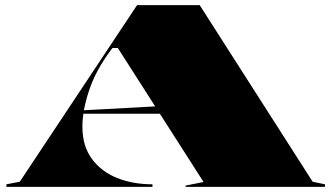

<svg xmlns="http://www.w3.org/2000/svg" viewBox="-20 -728 1291 748"><path d="M5 0V-10L57 -20L514 -708H758L1198 -20L1246 -10V0H703V-5L773 -19L439 -541H418L412 -533Q353 -454 327 -375.5Q301 -297 301 -235Q301 -159 338 -109Q375 -59 436.5 -34.5Q498 -10 574 -10V0ZM243 -285V-295L612 -315V-285Z"/></svg>

Font: Kalnia Expanded
Style: Bold
Weight: 700
Width: 7
Designer: Frida Medrano
Foundry: Frida Medrano
Version: Version 1.105